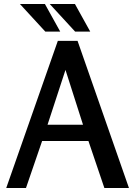

<svg xmlns="http://www.w3.org/2000/svg" viewBox="-20 -933 671 953"><path d="M365 -730 620 0H498L419 -233H189L109 0H11L267 -730ZM305 -586 216 -314H392ZM352 -913 428 -776H353L227 -913ZM203 -913 279 -776H205L79 -913Z"/></svg>

Font: Rosario SemiBold
Style: Regular
Weight: 600
Designer: Hector Gatti
Foundry: Omnibus Type
Version: Version 1.101; ttfautohint (v1.8.1.43-b0c9)